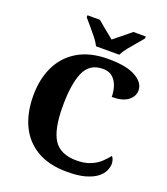

<svg xmlns="http://www.w3.org/2000/svg" viewBox="-166 -1046 1021 1172"><g transform="rotate(20 345.0 -460.5)"><path d="M407 10Q290 10 211.5 -36Q133 -82 94 -164.5Q55 -247 55 -358Q55 -466 95 -548.5Q135 -631 214 -677.5Q293 -724 410 -724Q529 -724 588.5 -690Q648 -656 648 -606Q648 -567 613 -540Q578 -513 508 -513Q508 -546 498 -579Q488 -612 464.5 -634Q441 -656 400 -656Q313 -656 279.5 -578.5Q246 -501 246 -358Q246 -209 289 -142Q332 -75 438 -75Q490 -75 527.5 -90.5Q565 -106 590 -129.5Q615 -153 632 -175Q639 -169 643.5 -155.5Q648 -142 648 -130Q648 -108 637 -83.5Q626 -59 599 -38Q572 -17 525.5 -3.5Q479 10 407 10ZM312 -771Q301 -794 280 -820.5Q259 -847 236.5 -873Q214 -899 198 -918V-931H279Q291 -920 311 -904Q331 -888 351.5 -871Q372 -854 387 -842Q402 -854 423 -871Q444 -888 464 -904Q484 -920 496 -931H577V-918Q562 -899 539 -873Q516 -847 495 -820.5Q474 -794 463 -771Z"/></g></svg>

Font: Noto Serif Telugu ExtraBold
Style: Regular
Weight: 800
Designer: Jelle Bosma - Monotype Design Team
Foundry: Monotype Imaging Inc.
Version: Version 2.005; ttfautohint (v1.8.4.7-5d5b)